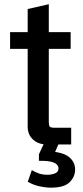

<svg xmlns="http://www.w3.org/2000/svg" viewBox="-20 -678 391 901"><path d="M199.7 0Q160.6 0 135.3 -22.9Q109.9 -45.9 109.9 -83.5V-448.7H27.3V-527.3H109.9V-635.7L209 -658.2V-527.3H311.5V-448.7H209V-105.5Q209 -89.4 213.6 -84Q218.3 -78.6 233.4 -78.6H314V0ZM219.2 202.6Q194.3 202.6 165 196.3Q135.7 189.9 110.4 174.8L129.4 120.1Q142.6 128.4 160.4 135.3Q178.2 142.1 203.1 142.1Q221.7 142.1 238 135.7Q254.4 129.4 254.4 112.3Q254.4 94.2 232.7 85Q210.9 75.7 162.6 76.7V46.4L193.4 -20.5H257.8V-9.8L232.4 49.8L215.3 32.7Q277.8 36.6 305.2 59.8Q332.5 83 332.5 117.7Q332.5 151.4 306.9 177Q281.2 202.6 219.2 202.6Z"/></svg>

Font: Schibsted Grotesk Medium
Style: Regular
Weight: 500
Designer: Bakken & Baeck AS, Henrik Kongsvoll
Foundry: Schibsted ASA
Version: Version 1.100;gftools[0.9.25]